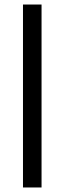

<svg xmlns="http://www.w3.org/2000/svg" viewBox="-20 -828 286 848"><path d="M81.5 0V-808H163.5V0Z"/></svg>

Font: Encode Sans Semi Expanded
Style: Regular
Weight: 400
Width: 6
Designer: Multiple Designers
Foundry: Impallari Type
Version: Version 2.000